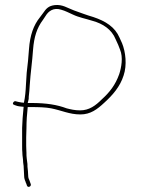

<svg xmlns="http://www.w3.org/2000/svg" viewBox="-20 -700 554 755"><path d="M35 -288H36L37 -287C44 -284 51 -282 63 -281L73 -280L72 -270C71 -258 70 -247 69 -236L67 -197V-127C67 -116 67 -106 68 -99V-97C68 -87 71 -75 71 -62C72 -58 72 -50 73 -47V-45C73 -37 75 -17 75 -7C75 -2 76 5 81 16V17C83 21 85 26 86 30C90 40 104 33 101 24L96 10C93 4 91 -2 91 -7C91 -16 89 -39 88 -45V-48C88 -53 88 -58 87 -62L85 -78C84 -84 84 -92 84 -100C84 -107 83 -116 83 -127V-160C83 -171 84 -183 84 -195C84 -223 86 -253 89 -279H104C131 -279 161 -278 181 -274C222 -266 253 -250 296 -250C336 -250 362 -270 390 -296C423 -326 452 -359 466 -403C480 -444 474 -496 460 -530L450 -552C432 -594 395 -617 347 -633C319 -641 297 -650 271 -659C244 -669 226 -683 196 -680C171 -677 162 -667 149 -648L137 -632C112 -601 98 -562 94 -507C92 -475 89 -447 85 -414L82 -366C81 -343 79 -318 74 -296L64 -297C52 -299 49 -300 41 -302C35 -304 25 -291 35 -288ZM89 -295 92 -307C93 -309 93 -313 93 -318V-319C95 -334 96 -350 97 -366C100 -413 107 -459 110 -505C114 -555 125 -590 149 -622L159 -637C171 -657 191 -671 220 -662C238 -657 250 -650 266 -643C291 -631 316 -627 344 -618C384 -607 419 -585 435 -545L445 -523C448 -515 450 -510 452 -505C465 -474 457 -434 449 -409C434 -366 411 -337 380 -309C356 -285 331 -266 295 -266C274 -266 258 -270 242 -274C205 -288 162 -295 104 -295Z"/></svg>

Font: Stray Cat
Style: ExLtCn
Weight: 200
Version: Version 1.0